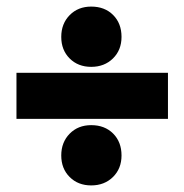

<svg xmlns="http://www.w3.org/2000/svg" viewBox="-20 -620 560 583"><path d="M349 -508Q349 -468 323 -442.5Q297 -417 257 -417Q217 -417 191.5 -442.5Q166 -468 166 -508Q166 -548 191.5 -574Q217 -600 257 -600Q298 -600 323.5 -574.5Q349 -549 349 -508ZM30 -399H490V-259H30ZM349 -148Q349 -108 323 -82.5Q297 -57 257 -57Q217 -57 191.5 -82.5Q166 -108 166 -148Q166 -188 191.5 -214Q217 -240 257 -240Q298 -240 323.5 -214.5Q349 -189 349 -148Z"/></svg>

Font: Gontserrat Black
Style: Regular
Weight: 900
Designer: Julieta Ulanovsky
Foundry: Julieta Ulanovsky
Version: Version 6.001